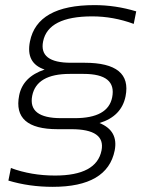

<svg xmlns="http://www.w3.org/2000/svg" viewBox="-20 -723 562 748"><path d="M12.7 -19.5 22.5 -68.4Q102.1 -39.1 194.3 -39.1Q356 -39.1 375.5 -136.7Q392.1 -219.7 257.8 -219.7H204.1Q28.3 -219.7 54.7 -351.6Q69.3 -423.8 153.8 -452.1Q79.6 -476.6 96.7 -561.5Q125 -703.1 348.1 -703.1Q430.2 -703.1 510.7 -678.7L501 -629.9Q421.4 -659.2 339.4 -659.2Q167.5 -659.2 147.9 -561.5Q131.3 -478.5 255.9 -478.5H309.6Q495.1 -478.5 469.2 -348.1Q453.6 -270 367.7 -243.7Q441.9 -213.4 426.8 -136.7Q398.4 4.9 185.5 4.9Q93.3 4.9 12.7 -19.5ZM217.8 -262.7H271.5Q400.9 -262.7 417 -343.8Q435.1 -435.1 305.7 -435.1H252Q122.6 -435.1 105.5 -350.1Q88.4 -262.7 217.8 -262.7Z"/></svg>

Font: Sansation Light
Style: Light Italic
Weight: 300
Designer: Bernd Montag
Version: Version 1.301